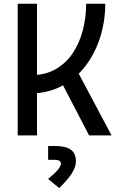

<svg xmlns="http://www.w3.org/2000/svg" viewBox="-20 -713 626 1011"><path d="M134.8 -220.7 143.6 -317.4Q218.8 -317.4 273.4 -348.9Q328.1 -380.4 363.5 -433.8Q398.9 -487.3 416.3 -554.4Q433.6 -621.6 433.6 -693.4H534.2Q534.2 -601.1 507.3 -516.1Q480.5 -431.2 429.2 -364.5Q377.9 -297.9 303.7 -259.3Q229.5 -220.7 134.8 -220.7ZM73.2 0V-693.4H174.8V0ZM449.2 0 273.4 -337.9 361.3 -387.7 567.4 0ZM291.5 277.3 233.4 229Q268.1 201.2 284.4 181.4Q300.8 161.6 300.8 147.5Q300.8 128.4 265.1 128.4H233.4V55.7H270Q326.7 55.7 353.3 75.4Q379.9 95.2 379.9 137.2Q379.9 165.5 358.4 199.7Q336.9 233.9 291.5 277.3Z"/></svg>

Font: Cascadia Code
Style: Regular
Weight: 400
Monospace: yes
Designer: Aaron Bell
Foundry: Saja Typeworks
Version: Version 2106.017